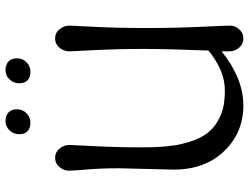

<svg xmlns="http://www.w3.org/2000/svg" viewBox="-126 -796 927 716"><g transform="rotate(-90 338.0 -437.5)"><path d="M64 -254 69 -458Q69 -524 64.5 -576.5Q60 -629 60 -646Q60 -663 73.5 -679.5Q87 -696 108 -696Q129 -696 142.5 -679.5Q156 -663 156 -642Q156 -639 151.5 -550.5Q147 -462 147 -369Q147 -276 160 -222.5Q173 -169 192.5 -139Q212 -109 241.5 -91.5Q271 -74 298 -68.5Q325 -63 360 -63Q433 -63 508 -124Q514 -274 514 -368Q514 -462 509.5 -550.5Q505 -639 505 -642Q505 -663 518.5 -679.5Q532 -696 553 -696Q574 -696 587.5 -679.5Q601 -663 601 -642Q601 -639 596.5 -550.5Q592 -462 592 -355Q592 -248 596.5 -153Q601 -58 601 -42Q601 -26 587.5 -10Q574 6 553 6Q532 6 518.5 -10Q505 -26 505 -46V-75Q404 6 303 6Q202 6 133 -65.5Q64 -137 64 -254ZM429 -788Q409 -788 397.5 -798.5Q386 -809 386 -830Q386 -851 400.5 -866Q415 -881 435 -881Q455 -881 467 -870Q479 -859 479 -838Q479 -817 464 -802.5Q449 -788 429 -788ZM239 -788Q219 -788 207.5 -798.5Q196 -809 196 -830Q196 -851 210.5 -866Q225 -881 245 -881Q265 -881 277 -870Q289 -859 289 -838Q289 -817 274 -802.5Q259 -788 239 -788Z"/></g></svg>

Font: Macondo
Style: Regular
Weight: 400
Version: Version 2.001